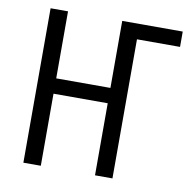

<svg xmlns="http://www.w3.org/2000/svg" viewBox="-81 -818 913 900"><g transform="rotate(10 375.0 -367.5)"><path d="M88 0V-735H171V-416H429V-735H717V-662H512V0H429V-343H171V0Z"/></g></svg>

Font: Iosevka Aile
Style: Regular
Weight: 400
Designer: Belleve Invis
Foundry: Belleve Invis
Version: Version 28.0.1; ttfautohint (v1.8.4)